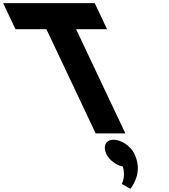

<svg xmlns="http://www.w3.org/2000/svg" viewBox="-347 -845 1073 1216"><path d="M371.9 40C421.9 40 480.8 80 504.5 130C548.4 223 517.3 299 478.9 351L424.3 320C424.3 320 450 275 431.3 210C389 201 345.4 170 326.5 130C302.8 80 323.9 40 371.9 40ZM-249 -660H-53L259 0H447L135 -660H331L253 -825H-327Z"/></svg>

Font: Hussar
Style: BdOpOblFive
Weight: 700
Foundry: Cannot Into Space Fonts
Version: Version 2.00